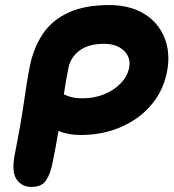

<svg xmlns="http://www.w3.org/2000/svg" viewBox="-20 -728 685 758"><path d="M104 10Q67 10 46 -19Q25 -48 38 -117Q51 -183 59.5 -231.5Q68 -280 73.5 -318Q79 -356 84.5 -391.5Q90 -427 98 -468Q113 -540 149 -594Q185 -648 249.5 -678Q314 -708 411 -708Q474 -708 521.5 -687.5Q569 -667 599 -630.5Q629 -594 639.5 -546Q650 -498 639 -443Q627 -384 595.5 -338Q564 -292 518 -260Q472 -228 416.5 -211.5Q361 -195 301 -195Q249 -195 212.5 -210.5Q176 -226 158.5 -251Q141 -276 147 -304Q152 -331 170.5 -345Q189 -359 211 -359Q224 -359 234 -354.5Q244 -350 260.5 -345Q277 -340 308 -340Q352 -340 390.5 -355.5Q429 -371 456 -398.5Q483 -426 490 -461Q495 -486 484.5 -507.5Q474 -529 450 -542Q426 -555 391 -555Q329 -555 293.5 -528Q258 -501 250 -459Q242 -419 236 -380.5Q230 -342 224 -299Q218 -256 209.5 -203.5Q201 -151 187 -83Q179 -42 162 -16Q145 10 104 10Z"/></svg>

Font: Shantell Sans
Style: Bold Italic
Weight: 700
Italic angle: -11°
Designer: Stephen Nixon, Anya Danilova, Shantell Martin
Foundry: Arrow Type
Version: Version 1.011;[c5ecc13dd]